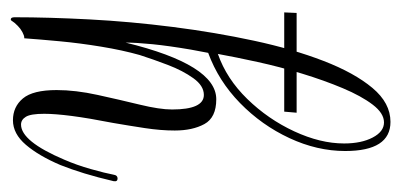

<svg xmlns="http://www.w3.org/2000/svg" viewBox="-214 -511 744 356"><g transform="rotate(90 158.0 -333.0)"><path d="M16 19Q12 19 12 12Q12 -51 16 -127Q20 -203 30 -281.5Q40 -360 55.5 -432Q71 -504 93 -561Q115 -618 143 -651.5Q171 -685 206 -685Q260 -685 260 -601Q260 -549 236 -497.5Q212 -446 171 -406Q130 -366 78 -347Q76 -335 72 -315Q65 -274 62 -244Q59 -214 59 -194Q100 -362 164 -362Q198 -362 210 -340Q222 -318 222 -285Q222 -259 217.5 -229.5Q213 -200 208 -171Q199 -125 195 -94Q191 -63 191 -43Q191 -18 196.5 -9Q202 0 211 0Q242 0 276 -80Q286 -103 293.5 -129.5Q301 -156 304 -172Q305 -179 311 -179Q317 -179 316 -172Q309 -142 301.5 -117.5Q294 -93 286 -73Q269 -33 248.5 -9Q228 15 203 15Q178 15 162.5 -3.5Q147 -22 147 -66Q147 -101 156 -142Q165 -183 174 -220Q183 -257 183 -280Q183 -339 156 -339Q139 -339 125 -319.5Q111 -300 100.5 -272.5Q90 -245 82 -220Q73 -188 66.5 -148.5Q60 -109 56.5 -71.5Q53 -34 51 -6H50Q46 -6 39.5 -2.5Q33 1 28 6Q21 13 19.5 16Q18 19 16 19ZM80 -365Q126 -381 163.5 -419.5Q201 -458 223.5 -506.5Q246 -555 246 -599Q246 -631 235 -652Q224 -673 207 -673Q190 -673 174 -652Q158 -631 143.5 -596.5Q129 -562 116.5 -521Q104 -480 95 -439Q86 -398 80 -365ZM3 -488 4 -511H189L187 -488Z"/></g></svg>

Font: Updock
Style: Regular
Weight: 400
Designer: Robert E. Leuschke
Foundry: Robert E. Leuschke
Version: Version 1.010; ttfautohint (v1.8.4.7-5d5b)